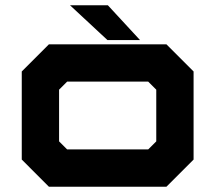

<svg xmlns="http://www.w3.org/2000/svg" viewBox="-20 -708 816 728"><path d="M165.5 0 62.5 -103V-437L165.5 -540H611L714 -437V-103L611 0ZM234.5 -141.5H542L572.5 -172V-368L542 -398.5H234.5L204 -368V-172ZM511 -556H387.5L245.5 -688H389Z"/></svg>

Font: Tourney Expanded Black
Style: Regular
Weight: 900
Width: 7
Designer: Tyler Finck
Foundry: Etcetera Type Co
Version: Version 1.010; ttfautohint (v1.8.3)